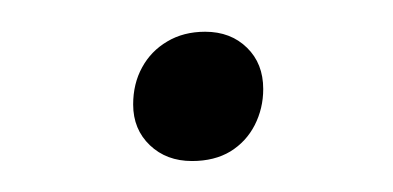

<svg xmlns="http://www.w3.org/2000/svg" viewBox="-20 -314 254 124"><path d="M112.5 -293.5Q129 -293.5 139.5 -283.2Q150 -273 150 -256.5Q150 -244 144.5 -233.2Q139 -222.5 128.8 -216.2Q118.5 -210 104 -210Q87.5 -210 76.8 -220.2Q66 -230.5 66 -246.5Q66 -260 71.8 -270.5Q77.5 -281 88 -287.2Q98.5 -293.5 112.5 -293.5Z"/></svg>

Font: Newsreader 60pt ExtraLight
Style: Italic
Weight: 250
Italic angle: -17°
Designer: Hugues Gentile
Foundry: Production Type
Version: Version 1.003